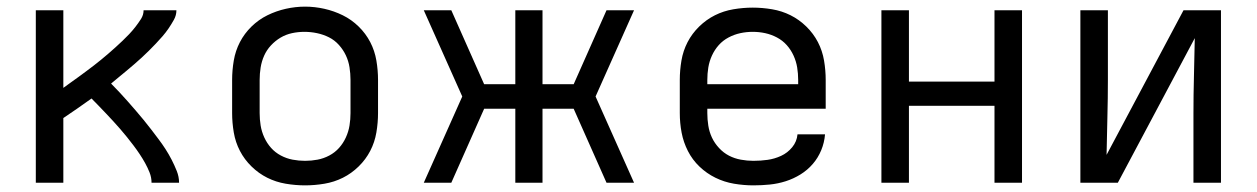

<svg xmlns="http://www.w3.org/2000/svg" viewBox="-20 -551 3790 579"><path d="M88 0V-520H171V-286Q183 -295 194.5 -303Q206 -311 217.5 -319.5Q229 -328 240.5 -336.5Q252 -345 263 -353.5Q274 -362 285 -371Q296 -380 307 -389.5Q318 -399 328.5 -408.5Q339 -418 349.5 -428Q360 -438 369.5 -448Q379 -458 388 -469.5Q397 -481 405 -493.5Q413 -506 413 -520H512Q512 -505 504.5 -491.5Q497 -478 488.5 -465.5Q480 -453 470 -441.5Q460 -430 450 -419.5Q440 -409 429 -398Q418 -387 407 -377Q396 -367 384.5 -357Q373 -347 361.5 -337.5Q350 -328 338.5 -318.5Q327 -309 315 -299Q328 -286 340.5 -272.5Q353 -259 365 -245.5Q377 -232 389 -218Q401 -204 413 -189.5Q425 -175 436 -160.5Q447 -146 458 -131.5Q469 -117 479 -101.5Q489 -86 497.5 -69.5Q506 -53 513 -35.5Q520 -18 520 0H437Q437 -16 431 -31Q425 -46 417.5 -59.5Q410 -73 401 -86.5Q392 -100 382.5 -112.5Q373 -125 363 -137.5Q353 -150 342.5 -162Q332 -174 321.5 -185.5Q311 -197 300 -208.5Q289 -220 278 -231.5Q267 -243 256 -254Q235 -239 213.5 -224Q192 -209 171 -195V0Z M900 8Q871 8 841.5 3Q812 -2 786 -15Q760 -28 738.5 -49Q717 -70 703.5 -96Q690 -122 685 -151.5Q680 -181 680 -210V-310Q680 -339 685 -368.5Q690 -398 703.5 -424Q717 -450 738.5 -471Q760 -492 786.5 -505Q813 -518 842 -524.5Q871 -531 900 -531Q929 -531 958 -524.5Q987 -518 1013.5 -505Q1040 -492 1061.5 -471Q1083 -450 1096.5 -424Q1110 -398 1115 -368.5Q1120 -339 1120 -310V-210Q1120 -181 1115 -151.5Q1110 -122 1096.5 -96Q1083 -70 1061.5 -49Q1040 -28 1014 -15Q988 -2 958.5 3Q929 8 900 8ZM900 -66Q919 -66 937.5 -69.5Q956 -73 973 -82Q990 -91 1002.5 -105Q1015 -119 1023 -136.5Q1031 -154 1034 -172.5Q1037 -191 1037 -210V-310Q1037 -329 1034 -348Q1031 -367 1023 -384Q1015 -401 1002 -415.5Q989 -430 972 -438.5Q955 -447 936 -451Q917 -455 898 -455Q879 -455 860.5 -451Q842 -447 826 -437.5Q810 -428 797 -414Q784 -400 776.5 -383Q769 -366 766 -347.5Q763 -329 763 -310V-210Q763 -191 766 -172.5Q769 -154 777 -136.5Q785 -119 797.5 -105Q810 -91 827 -82Q844 -73 862.5 -69.5Q881 -66 900 -66Z M1258 0 1374 -260 1258 -520H1341L1440 -297H1534V-520H1616V-297H1710L1809 -520H1892L1776 -260L1892 0H1809L1710 -223H1616V0H1534V-223H1440L1341 0Z M2252 8Q2223 8 2193.5 3Q2164 -2 2137.5 -15Q2111 -28 2089.5 -48.5Q2068 -69 2054.5 -95.5Q2041 -122 2035.5 -151Q2030 -180 2030 -210V-310Q2030 -339 2035 -368.5Q2040 -398 2053.5 -424Q2067 -450 2088.5 -471Q2110 -492 2136 -505Q2162 -518 2191.5 -523Q2221 -528 2250 -528Q2279 -528 2308.5 -523Q2338 -518 2364 -505Q2390 -492 2411.5 -471Q2433 -450 2446.5 -424Q2460 -398 2465 -368.5Q2470 -339 2470 -310V-223H2113V-210Q2113 -191 2116 -172Q2119 -153 2127 -136Q2135 -119 2148.5 -104.5Q2162 -90 2178.5 -81.5Q2195 -73 2214 -69.5Q2233 -66 2252 -66Q2274 -66 2295 -69Q2316 -72 2335.5 -81Q2355 -90 2369 -107Q2383 -124 2385 -146H2468Q2466 -121 2456.5 -98Q2447 -75 2431 -56.5Q2415 -38 2394 -25Q2373 -12 2349.5 -4.5Q2326 3 2301.5 5.5Q2277 8 2252 8ZM2113 -297H2387V-310Q2387 -329 2384 -347.5Q2381 -366 2373 -383.5Q2365 -401 2352.5 -415Q2340 -429 2323 -438Q2306 -447 2287.5 -451Q2269 -455 2250 -455Q2231 -455 2212.5 -451Q2194 -447 2177 -438Q2160 -429 2147.5 -415Q2135 -401 2127 -383.5Q2119 -366 2116 -347.5Q2113 -329 2113 -310Z M2638 0V-520H2721V-305H2979V-520H3062V0H2979V-232H2721V0Z M3238 0V-520H3321V-312Q3321 -255 3319.5 -198Q3318 -141 3317 -84L3549 -520H3662V0H3579V-208Q3579 -265 3580.5 -322Q3582 -379 3583 -436L3351 0Z"/></svg>

Font: Zed Sans Extended
Style: Regular
Weight: 400
Width: 7
Designer: Belleve Invis
Foundry: Belleve Invis
Version: Version 1.0.0; ttfautohint (v1.8.4)